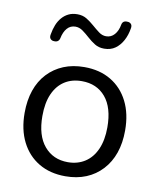

<svg xmlns="http://www.w3.org/2000/svg" viewBox="-83 -798 723 873"><g transform="rotate(10 278.0 -361.5)"><path d="M278 9Q207 9 155 -22Q103 -53 74.5 -109.5Q46 -166 46 -243Q46 -301 62 -347.5Q78 -394 109 -427Q140 -460 182.5 -477.5Q225 -495 278 -495Q349 -495 401 -464Q453 -433 481.5 -376.5Q510 -320 510 -243Q510 -185 494 -139Q478 -93 447 -59.5Q416 -26 373.5 -8.5Q331 9 278 9ZM278 -56Q323 -56 357 -78Q391 -100 409.5 -142Q428 -184 428 -243Q428 -334 387.5 -382Q347 -430 278 -430Q232 -430 198.5 -408.5Q165 -387 146.5 -345.5Q128 -304 128 -243Q128 -153 169 -104.5Q210 -56 278 -56ZM121 -587Q111 -587 104.5 -594Q98 -601 101 -615Q105 -639 113 -659Q121 -679 134 -694Q147 -709 164.5 -717.5Q182 -726 205 -726Q230 -726 248.5 -714.5Q267 -703 283.5 -688.5Q300 -674 316 -662Q332 -650 350 -650Q373 -650 388.5 -667.5Q404 -685 409 -714Q411 -724 417.5 -728.5Q424 -733 435 -732Q445 -732 451.5 -725Q458 -718 455 -704Q450 -673 436.5 -648Q423 -623 402 -608Q381 -593 351 -593Q326 -593 307.5 -604.5Q289 -616 272.5 -631Q256 -646 240 -657.5Q224 -669 206 -669Q183 -669 168 -652Q153 -635 147 -605Q145 -596 138.5 -591Q132 -586 121 -587Z"/></g></svg>

Font: Nunito ExtraLight
Style: Regular
Weight: 400
Version: Version 3.602